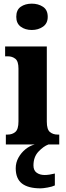

<svg xmlns="http://www.w3.org/2000/svg" viewBox="-20 -790 361 1050"><path d="M154 -626Q118 -626 93.5 -644Q69 -662 69 -698Q69 -736 93.5 -753Q118 -770 154 -770Q189 -770 215 -753Q241 -736 241 -698Q241 -662 215 -644Q189 -626 154 -626ZM12 0V-54H22Q47 -54 64 -68.5Q81 -83 81 -126V-415Q81 -455 64 -468.5Q47 -482 23 -482H8V-536H236V-125Q236 -82 253 -68Q270 -54 295 -54H304V0ZM202 240Q134 240 100 213.5Q66 187 66 130Q66 99 81 72Q96 45 119.5 26Q143 7 170 0H245Q218 10 190.5 39Q163 68 163 115Q163 142 180.5 154.5Q198 167 224 167Q236 167 250 165Q264 163 280 159V224Q266 231 240.5 235.5Q215 240 202 240Z"/></svg>

Font: Noto Serif Tamil Condensed ExtraBold
Style: Italic
Weight: 800
Width: 3
Italic angle: -12°
Designer: Indian Type Foundry, Tom Grace, and the Monotype Design Team
Foundry: Monotype Imaging Inc.
Version: Version 2.003; ttfautohint (v1.8.4.7-5d5b)